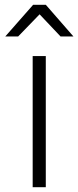

<svg xmlns="http://www.w3.org/2000/svg" viewBox="-20 -785 329 805"><path d="M117 -550H172V0H117ZM119 -765H172L288 -632H234L146 -725L56 -632H2Z"/></svg>

Font: Krub Light
Style: Regular
Weight: 300
Designer: Ekaluck Peanpanawate
Foundry: Cadson Demak Co.,Ltd.
Version: Version 1.000; ttfautohint (v1.6)